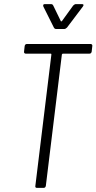

<svg xmlns="http://www.w3.org/2000/svg" viewBox="-20 -914 469 934"><path d="M429 -690 426 -663Q424 -653 415 -653H286Q283 -653 281 -649L203 -10Q201 0 192 0H160Q150 0 152 -10L230 -649Q230 -653 227 -653H105Q101 -653 98.5 -656Q96 -659 97 -663L100 -690Q102 -700 111 -700H421Q425 -700 427.5 -697Q430 -694 429 -690ZM190 -887Q190 -894 198 -894H228Q236 -894 239 -887L276 -811Q276 -810 278 -810Q280 -810 281 -811L336 -887Q343 -894 349 -894H379Q385 -894 386 -890.5Q387 -887 383 -882L306 -780Q299 -773 293 -773H252Q246 -773 242 -780L191 -882Q190 -884 190 -887Z"/></svg>

Font: Barlow Condensed Light
Style: Italic
Weight: 300
Width: 3
Italic angle: -7°
Designer: Jeremy Tribby
Foundry: Tribby Type
Version: Version 1.408